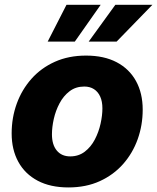

<svg xmlns="http://www.w3.org/2000/svg" viewBox="-20 -782 665 812"><path d="M269.5 10.7Q193.4 10.7 139.6 -17.6Q85.9 -45.9 57.6 -97.4Q29.3 -148.9 29.3 -217.8Q29.3 -284.2 50.8 -343.5Q72.3 -402.8 113 -448.7Q153.8 -494.6 212.2 -520.8Q270.5 -546.9 343.8 -546.9Q419.9 -546.9 473.4 -518.8Q526.9 -490.7 555.2 -439.2Q583.5 -387.7 583.5 -318.4Q583.5 -252.9 562.5 -193.8Q541.5 -134.8 501 -88.6Q460.4 -42.5 402.1 -15.9Q343.8 10.7 269.5 10.7ZM276.9 -120.6Q312.5 -120.6 338.6 -140.6Q364.7 -160.6 381.1 -192.1Q397.5 -223.6 405.3 -258.8Q413.1 -293.9 413.1 -323.7Q413.1 -353 403.8 -373.5Q394.5 -394 377.4 -405Q360.4 -416 336.4 -416Q300.3 -416 274.4 -396.2Q248.5 -376.5 231.9 -345.2Q215.3 -314 207.5 -279.1Q199.7 -244.1 199.7 -213.9Q199.7 -169.9 220.2 -145.3Q240.7 -120.6 276.9 -120.6ZM296.4 -606H181.6L261.2 -761.7H405.8ZM473.1 -606H355L467.8 -761.7H624.5Z"/></svg>

Font: Inter 18pt ExtraBold
Style: Italic
Weight: 800
Italic angle: -9.3988°
Designer: Rasmus Andersson
Foundry: rsms
Version: Version 4.001;git-66647c0bb